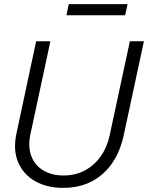

<svg xmlns="http://www.w3.org/2000/svg" viewBox="-20 -898 717 930"><path d="M284 12Q208 12 151 -20Q94 -52 68.5 -110.5Q43 -169 59 -248L155 -698H224L127 -246Q115 -187 131.5 -142.5Q148 -98 189 -73Q230 -48 288 -48Q346 -48 392 -73Q438 -98 469 -142.5Q500 -187 512 -246L609 -698H677L580 -246Q564 -169 525.5 -111Q487 -53 426.5 -20.5Q366 12 284 12ZM302 -824 313 -878H598L586 -824Z"/></svg>

Font: Azeret Mono Thin ExtraLight
Style: Italic
Weight: 250
Italic angle: -12°
Version: Version 1.002